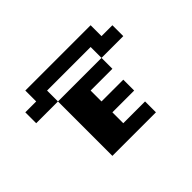

<svg xmlns="http://www.w3.org/2000/svg" viewBox="-155 -1217 1559 1559"><g transform="rotate(-45 625.0 -437.5)"><path d="M250 -875H1000V-750H1125V-625H875V-750H375V-625H125V-750H250ZM875 -625V-500H625V-375H875V-250H625V-125H875V0H375V-625Z"/></g></svg>

Font: Dogica Pixel
Style: Bold
Weight: 700
Designer: Roberto Mocci
Version: Version 001.000